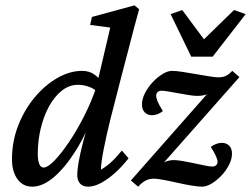

<svg xmlns="http://www.w3.org/2000/svg" viewBox="-20 -699 950 727"><path d="M102.5 7.8Q66.4 7.8 45.9 -21Q25.4 -49.8 25.4 -95.7Q25.4 -164.1 49.3 -224.6Q73.2 -285.2 112.3 -331.5Q151.4 -377.9 198.2 -404.3Q245.1 -430.7 291 -430.7Q318.4 -430.7 337.9 -416.5Q357.4 -402.3 376 -377L354.5 -345.7Q338.9 -362.3 317.9 -370.1Q296.9 -377.9 275.4 -377.9Q242.2 -377.9 214.4 -356Q186.5 -334 166 -296.9Q145.5 -259.8 134.3 -212.9Q123 -166 123 -116.2Q123 -92.8 128.4 -78.6Q133.8 -64.5 145.5 -64.5Q160.2 -64.5 185.5 -90.3Q210.9 -116.2 240.7 -160.2Q270.5 -204.1 298.3 -258.8Q326.2 -313.5 345.7 -372.1L349.6 -390.6L397.5 -594.7L321.3 -604.5L328.1 -634.8L489.3 -678.7L506.8 -664.1Q498 -632.8 487.3 -592.3Q476.6 -551.8 465.8 -509.3Q455.1 -466.8 444.3 -427.7L398.4 -249Q381.8 -181.6 372.1 -131.3Q362.3 -81.1 362.3 -56.6Q382.8 -68.4 402.3 -86.4Q421.9 -104.5 441.4 -128.9L466.8 -99.6Q442.4 -68.4 415 -43.9Q387.7 -19.5 361.8 -5.9Q335.9 7.8 313.5 7.8Q293.9 7.8 283.2 -3.9Q272.5 -15.6 272.5 -37.1Q272.5 -53.7 277.3 -83Q282.2 -112.3 294.4 -160.2Q306.6 -208 328.1 -279.3H337.9Q307.6 -193.4 267.1 -128.9Q226.6 -64.5 184.1 -28.3Q141.6 7.8 102.5 7.8ZM582 -62.5 573.2 -66.4Q586.9 -77.1 603 -85Q619.1 -92.8 638.7 -92.8Q650.4 -92.8 670.9 -89.4Q691.4 -85.9 713.9 -81.1Q736.3 -76.2 755.4 -72.3Q774.4 -68.4 784.2 -68.4Q793 -68.4 798.3 -73.2Q803.7 -78.1 803.7 -86.9Q803.7 -93.8 797.9 -107.4Q792 -121.1 778.3 -142.6Q788.1 -150.4 799.3 -154.3Q810.5 -158.2 820.3 -158.2Q835.9 -158.2 847.2 -147.9Q858.4 -137.7 858.4 -117.2Q858.4 -96.7 847.2 -74.7Q835.9 -52.7 818.4 -34.2Q800.8 -15.6 781.2 -3.9Q761.7 7.8 745.1 7.8Q729.5 7.8 703.6 3.4Q677.7 -1 649.9 -7.3Q622.1 -13.7 598.1 -18.1Q574.2 -22.5 562.5 -22.5Q545.9 -22.5 532.2 -15.6Q518.6 -8.8 502.9 7.8L475.6 -15.6L780.3 -361.3L789.1 -357.4Q777.3 -346.7 761.7 -341.3Q746.1 -335.9 727.5 -335.9Q714.8 -335.9 695.8 -338.9Q676.8 -341.8 656.2 -345.7Q635.7 -349.6 618.2 -352.5Q600.6 -355.5 591.8 -355.5Q582 -355.5 576.7 -350.1Q571.3 -344.7 571.3 -336.9Q571.3 -328.1 576.2 -315.9Q581.1 -303.7 596.7 -278.3Q586.9 -270.5 576.2 -266.6Q565.4 -262.7 555.7 -262.7Q540 -262.7 528.8 -272.9Q517.6 -283.2 517.6 -303.7Q517.6 -324.2 528.8 -346.2Q540 -368.2 557.6 -387.2Q575.2 -406.2 595.2 -418.5Q615.2 -430.7 631.8 -430.7Q646.5 -430.7 670.9 -426.8Q695.3 -422.9 721.7 -418.5Q748 -414.1 771 -410.2Q793.9 -406.2 805.7 -406.2Q823.2 -406.2 835 -411.6Q846.7 -417 859.4 -430.7L886.7 -407.2ZM626 -645.5 669.9 -661.1 777.3 -516.6H717.8L866.2 -661.1L910.2 -645.5L785.2 -484.4H704.1Z"/></svg>

Font: Crimson Pro Medium
Style: Italic
Weight: 500
Italic angle: -12°
Designer: Jacques Le Bailly
Foundry: Baron von Fonthausen
Version: Version 1.003